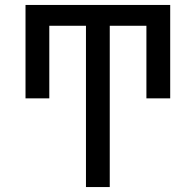

<svg xmlns="http://www.w3.org/2000/svg" viewBox="-20 -540 790 775"><path d="M327 215V-436H179V-143H83V-520H667V-143H571V-436H423V215Z"/></svg>

Font: Iosevka Aile Medium
Style: Regular
Weight: 500
Designer: Belleve Invis
Foundry: Belleve Invis
Version: Version 27.3.5; ttfautohint (v1.8.4)